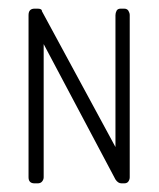

<svg xmlns="http://www.w3.org/2000/svg" viewBox="-20 -424 367 444"><path d="M267 0H261Q253 0 247 -9L81 -322V-14Q81 -9 77.5 -4.5Q74 0 67 0H60Q46 0 46 -14V-389Q46 -404 60 -404H67Q77 -404 77 -398L247 -84V-389Q247 -394 249.5 -399Q252 -404 259 -404H267Q274 -404 277 -399Q280 -394 280 -389V-14Q280 -9 277 -4.5Q274 0 267 0Z"/></svg>

Font: Chathura
Style: Regular
Weight: 400
Designer: Appaji Ambarisha Darbha
Foundry: Aditya Fonts
Version: Version 1.001 2016